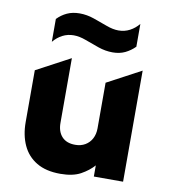

<svg xmlns="http://www.w3.org/2000/svg" viewBox="-85 -828 808 915"><g transform="rotate(10 319.0 -370.0)"><path d="M268.1 15Q198.4 15 152.9 -12.2Q107.5 -39.4 85.3 -87.7Q63.1 -136 63.1 -199.8V-450L227.1 -537.5V-224.2Q227.1 -182.2 249.4 -157.9Q271.6 -133.5 314.1 -133.5Q341.5 -133.5 362.2 -145.7Q382.9 -157.9 394.2 -179.4Q405.6 -201 405.6 -229.5V-450L569.6 -537.5V0H428.1V-54Q403.6 -26.2 366.1 -5.6Q328.5 15 268.1 15ZM119.4 -597.5V-708.1Q139.9 -729.4 166.3 -741.7Q192.8 -754 227 -754Q261.9 -754 296.6 -742Q331.2 -730 363.4 -718Q395.5 -706 422.5 -706Q451.9 -706 476.8 -719.1Q501.6 -732.2 520.2 -754.8V-644.5Q499.2 -623.4 473.1 -610.8Q446.9 -598.2 413 -598.2Q378.1 -598.2 343.4 -610.2Q308.8 -622.2 276.9 -634.2Q245 -646.2 217.5 -646.2Q188.1 -646.2 163.2 -633.3Q138.4 -620.4 119.4 -597.5Z"/></g></svg>

Font: Geologica-Sharp
Style: Regular
Weight: 100
Designer: Sindre Bremnes, Frode Helland
Foundry: Monokrom Skriftforlag AS
Version: Version 1.010;gftools[0.9.28]